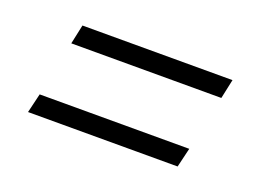

<svg xmlns="http://www.w3.org/2000/svg" viewBox="-47 -449 532 392"><g transform="rotate(20 218.5 -253.0)"><path d="M69 -313 78 -355H404L395 -313ZM34 -151 44 -193H369L359 -151Z"/></g></svg>

Font: Saira UltraCondensed Light
Style: Italic
Weight: 300
Width: 1
Italic angle: -12°
Designer: Hector Gatti with collaboration of the Omnibus-Type team
Foundry: Omnibus-Type
Version: Version 1.101